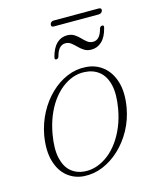

<svg xmlns="http://www.w3.org/2000/svg" viewBox="-107 -766 692 849"><g transform="rotate(-15 239.0 -342.0)"><path d="M303 -456.5Q348 -454 381.2 -427.5Q414.5 -401 429.2 -352.8Q444 -304.5 432 -235.5Q422.5 -182.5 397.5 -137Q372.5 -91.5 336.8 -58Q301 -24.5 258.8 -7Q216.5 10.5 171.5 7.5Q129.5 4.5 97.2 -21.5Q65 -47.5 51 -96Q37 -144.5 48.5 -213Q58.5 -266.5 82.8 -312Q107 -357.5 141.8 -391Q176.5 -424.5 218 -442Q259.5 -459.5 303 -456.5ZM181 -12Q210 -10 237.8 -19.8Q265.5 -29.5 290.8 -49.2Q316 -69 336.5 -97.5Q357 -126 372 -162Q387 -198 394.5 -240.5Q406 -306 396 -348.5Q386 -391 359.2 -412.8Q332.5 -434.5 294 -436.5Q265.5 -438.5 238.5 -428.8Q211.5 -419 187 -399.5Q162.5 -380 142.2 -351.5Q122 -323 107.5 -286.8Q93 -250.5 85.5 -208Q74 -142.5 83.8 -100Q93.5 -57.5 119 -36Q144.5 -14.5 181 -12ZM349.5 -524.5Q330 -524.5 316.5 -533Q303 -541.5 292 -552.8Q281 -564 269.8 -572.8Q258.5 -581.5 244 -581.5Q228.5 -581.5 217.2 -569.8Q206 -558 200 -535Q197.5 -523 187 -523Q178.5 -523 181.5 -535Q192 -575 212 -594.2Q232 -613.5 259.5 -613.5Q279 -613.5 292.8 -604.8Q306.5 -596 317 -584.8Q327.5 -573.5 338.8 -564.8Q350 -556 365 -556Q381 -556 391.8 -568Q402.5 -580 408.5 -603Q411.5 -615 422 -615Q430.5 -615 427.5 -603Q417.5 -563 397 -543.8Q376.5 -524.5 349.5 -524.5ZM203.5 -679.5Q205 -685.5 209.5 -688.8Q214 -692 221 -692H426Q433 -692 436 -688.8Q439 -685.5 437.5 -679.5Q435.5 -673 430.8 -669.8Q426 -666.5 419 -666.5H214Q207.5 -666.5 204.8 -669.8Q202 -673 203.5 -679.5Z"/></g></svg>

Font: Fraunces Thin
Style: Italic
Weight: 250
Italic angle: -16°
Version: Version 1.000;[b76b70a41]